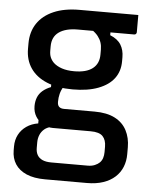

<svg xmlns="http://www.w3.org/2000/svg" viewBox="-55 -588 710 885"><g transform="rotate(5 300.0 -146.0)"><path d="M109 -82Q109 -104 116 -122Q123 -140 138.5 -153.5Q154 -167 177 -176V-203L234 -182Q224 -166 219.5 -148.5Q215 -131 215 -111Q215 -95 223 -88Q231 -81 246 -81H387Q444 -81 481 -62Q518 -43 536 -8.5Q554 26 554 70V102Q554 134 543 161Q532 188 510 208Q488 228 455.5 239Q423 250 381 250H187Q135 250 100.5 235Q66 220 48.5 193Q31 166 31 129V111Q31 81 43.5 57Q56 33 79 17Q102 1 133 -4V-38L201 5Q176 10 162.5 21.5Q149 33 142.5 49Q136 65 136 83V109Q136 128 143.5 141.5Q151 155 167 162.5Q183 170 209 170H377Q396 170 410 164Q424 158 432 150Q441 141 445 128.5Q449 116 449 101V76Q449 45 433 28Q417 11 377 11H202Q177 11 156 -1Q135 -13 122 -34Q109 -55 109 -82ZM341 -456 428 -461V-438Q463 -424 478 -399.5Q493 -375 493 -342V-323Q493 -277 468.5 -244Q444 -211 395.5 -192.5Q347 -174 277 -174Q207 -174 157.5 -194.5Q108 -215 82 -253Q56 -291 56 -343V-367Q56 -421 82 -460Q108 -499 157.5 -520.5Q207 -542 277 -542Q345 -542 413 -542Q481 -542 549 -542Q549 -522 549 -502Q549 -482 549 -462Q549 -458 546 -454.5Q543 -451 538 -451Q495 -451 453 -451Q411 -451 368 -451Q325 -451 277 -451Q221 -451 190 -429Q159 -407 159 -363V-343Q159 -325 164.5 -312Q170 -299 181 -288Q196 -274 220 -266Q244 -258 277 -258Q333 -258 362 -280.5Q391 -303 391 -345V-368Q391 -386 386 -401Q381 -416 370.5 -429.5Q360 -443 341 -456Z"/></g></svg>

Font: Recursive Medium
Style: Regular
Weight: 500
Version: Version 1.085